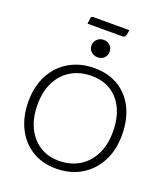

<svg xmlns="http://www.w3.org/2000/svg" viewBox="-181 -1234 1123 1293"><g transform="rotate(20 380.0 -587.5)"><path d="M372 -65Q274 -65 200 -111Q126 -157 85.5 -239Q45 -321 45 -428Q45 -537 88.5 -618.5Q132 -700 209.5 -745Q287 -790 389 -790Q488 -790 561.5 -745.5Q635 -701 675 -619.5Q715 -538 715 -428Q715 -320 672 -238.5Q629 -157 552 -111Q475 -65 372 -65ZM372 -121Q457 -121 519.5 -159.5Q582 -198 616 -267Q650 -336 650 -428Q650 -523 618 -591.5Q586 -660 527.5 -697Q469 -734 389 -734Q304 -734 241.5 -696.5Q179 -659 144.5 -590.5Q110 -522 110 -428Q110 -336 142.5 -267Q175 -198 234 -159.5Q293 -121 372 -121ZM245 -1095Q247 -1110 260 -1110H520L515 -1080Q513 -1068 507.5 -1061.5Q502 -1055 490 -1055H240ZM381 -865Q353 -865 334 -883Q315 -901 315 -927Q315 -953 334 -971.5Q353 -990 381 -990Q409 -990 427 -971.5Q445 -953 445 -927Q445 -901 427 -883Q409 -865 381 -865Z"/></g></svg>

Font: Gowun Dodum
Style: Regular
Weight: 400
Designer: Yanghee Ryu
Foundry: Yanghee Ryu
Version: Version 2.000